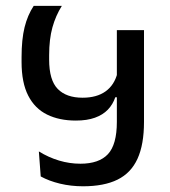

<svg xmlns="http://www.w3.org/2000/svg" viewBox="-20 -646 595 672"><path d="M98 -625.5Q76.5 -593 66 -550.5Q55.5 -508 55.5 -446.5V-429Q55.5 -356.5 78.8 -311.2Q102 -266 144.8 -245Q187.5 -224 245.5 -224Q284.5 -224 312.2 -234Q340 -244 357.5 -262.2Q375 -280.5 383.5 -305.5H393L391 -390.5Q380.5 -348.5 349.5 -326.2Q318.5 -304 269 -304Q212 -304 182 -334.8Q152 -365.5 152 -437.5V-452.5Q152 -509 163.5 -550.2Q175 -591.5 196.5 -625.5ZM389 -219.5Q389 -140 357.8 -106.5Q326.5 -73 261.5 -73Q223.5 -73 186.8 -84Q150 -95 116 -116L122.5 -28.5Q151.5 -12.5 190 -3.2Q228.5 6 270.5 6Q344 6 391.2 -17.2Q438.5 -40.5 461.2 -90.2Q484 -140 484 -219.5V-540.5H389Z"/></svg>

Font: Anek Devanagari Medium
Style: Regular
Weight: 500
Designer: Kailash Malviya (Devanagari) & Yesha Goshar (Latin)
Foundry: Ek Type
Version: Version 1.003